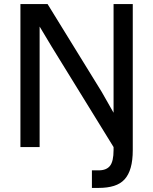

<svg xmlns="http://www.w3.org/2000/svg" viewBox="-20 -720 750 940"><path d="M430 114H463Q501 114 518.5 92Q536 70 536 15V0L234 -490L174 -590V0H80V-700H213L478 -270L536 -168V-700H630V15Q630 65 620 100.5Q610 136 590 158Q570 180 538 190Q506 200 463 200H430Z"/></svg>

Font: PT Root UI Web Medium
Style: Regular
Weight: 500
Designer: Vitaly Kuzmin
Foundry: ParaType Ltd.
Version: Version 1.001W